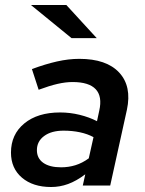

<svg xmlns="http://www.w3.org/2000/svg" viewBox="-20 -744 581 770"><path d="M185 6Q112 6 68 -31.5Q24 -69 24 -132Q24 -205 77.5 -249Q131 -293 221 -293Q261 -293 299.5 -283.5Q338 -274 369 -258L378 -300Q391 -357 364 -386Q337 -415 271 -415Q243 -415 210.5 -407.5Q178 -400 135 -384L108 -467Q162 -487 208.5 -497.5Q255 -508 298 -508Q407 -508 458 -453Q509 -398 489 -304L422 0H312L322 -45Q286 -18 253 -6Q220 6 185 6ZM128 -142Q128 -109 153.5 -91Q179 -73 225 -73Q255 -73 282.5 -81.5Q310 -90 336 -109L355 -194Q331 -207 300.5 -213.5Q270 -220 235 -220Q186 -220 157 -198.5Q128 -177 128 -142ZM246 -724 368 -591H267L104 -724Z"/></svg>

Font: Red Hat Text Medium
Style: Italic
Weight: 500
Italic angle: -12°
Designer: Pentagram / MCKL
Foundry: Pentagram / MCKL
Version: Version 1.003; Red Hat Text Medium Italic